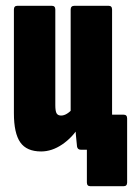

<svg xmlns="http://www.w3.org/2000/svg" viewBox="-20 -517 473 663"><path d="M292 126Q280 126 280 113V0H270L366 -121H407Q419 -121 419 -108V113Q419 126 407 126ZM122 6Q72 6 50 -25.5Q28 -57 28 -126V-484Q28 -497 40 -497H159Q171 -497 171 -484V-154Q171 -133 175.5 -125.5Q180 -118 191 -118Q201 -118 211.5 -124.5Q222 -131 231 -142L254 -81Q230 -42 194.5 -18Q159 6 122 6ZM259 0Q248 0 246 -11Q244 -27 242 -51.5Q240 -76 240 -94L224 -128V-484Q224 -497 237 -497H355Q367 -497 367 -484V-130Q367 -97 367.5 -67Q368 -37 370 -14Q372 0 360 0Z"/></svg>

Font: Sofia Sans Extra Condensed Black
Style: Regular
Weight: 900
Designer: Botio Nikoltchev, Ani Petrova
Foundry: lettersoup
Version: Version 4.101